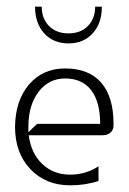

<svg xmlns="http://www.w3.org/2000/svg" viewBox="-20 -550 385 575"><path d="M265 -530H285Q285 -480 257.5 -450Q230 -420 185 -420Q140 -420 112.5 -450Q85 -480 85 -530H105Q105 -494 127 -472Q149 -450 185 -450Q221 -450 243 -472Q265 -494 265 -530ZM25 -170Q26 -249 67 -297Q108 -345 175 -345Q246 -345 283 -302.5Q320 -260 320 -179V-175Q320 -161 311 -153Q302 -145 288 -145H66Q73 -91 106.5 -59Q140 -27 190 -27Q237 -27 275 -52V-8Q236 5 190 5Q117 5 71 -43.5Q25 -92 25 -170ZM65 -170V-154L91 -179H280Q280 -245 253 -280Q226 -315 175 -315Q126 -315 95.5 -275Q65 -235 65 -170Z"/></svg>

Font: Glametrix
Style: Light
Weight: 300
Designer: gluk
Foundry: gluk
Version: Version 0.40